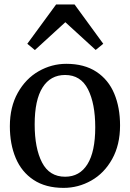

<svg xmlns="http://www.w3.org/2000/svg" viewBox="-20 -856 600 886"><path d="M286 -561.5Q369 -561.5 424.8 -524.8Q480.5 -488 507.2 -424Q534 -360 534 -277Q534 -187.5 497.5 -122Q461 -56.5 401.2 -22.8Q341.5 11 273.5 11Q190.5 11 135 -25.8Q79.5 -62.5 52.5 -126.8Q25.5 -191 25.5 -273.5Q25.5 -362.5 62.2 -428Q99 -493.5 158.8 -527.5Q218.5 -561.5 286 -561.5ZM419.5 -268.5Q419.5 -378 386 -444Q352.5 -510 280.5 -510Q213 -510 176.5 -452.5Q140 -395 140 -282Q140 -172 174 -106.2Q208 -40.5 280.5 -40.5Q347.5 -40.5 383.5 -98.2Q419.5 -156 419.5 -268.5ZM106 -654 239 -835.5H324L456.5 -654L421.5 -625.5L281.5 -753.5L141 -625Z"/></svg>

Font: Merriweather 12pt
Style: Regular
Weight: 400
Designer: Eben Sorkin
Foundry: Eben Sorkin
Version: Version 2.100